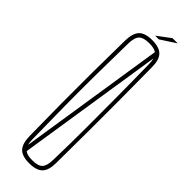

<svg xmlns="http://www.w3.org/2000/svg" viewBox="-297 -883 893 893"><g transform="rotate(45 150.0 -436.5)"><path d="M151 5Q104 5 84 -16Q64 -37 63 -85Q61 -198 60.5 -299Q60 -400 60.5 -501Q61 -602 63 -714Q64 -763 84 -784Q104 -805 151 -805Q198 -805 218.5 -784Q239 -763 239 -714Q240 -602 240.5 -501Q241 -400 240.5 -299Q240 -198 239 -85Q239 -37 218.5 -16Q198 5 151 5ZM83 -85Q83 -65 87 -52L199 -774Q184 -785 151 -785Q114 -785 99 -770Q84 -755 83 -714Q81 -604 80 -503.5Q79 -403 80 -301.5Q81 -200 83 -85ZM151 -15Q189 -15 203.5 -30Q218 -45 219 -85Q222 -200 222 -301.5Q222 -403 221.5 -503.5Q221 -604 219 -714Q219 -735 215 -749L103 -27Q117 -15 151 -15ZM147 -829V-830L211 -878H244V-877L170 -829Z"/></g></svg>

Font: Big Shoulders Display Thin
Style: Regular
Weight: 100
Designer: Patric King
Foundry: XO Type Co
Version: Version 1.000; ttfautohint (v1.8.2)